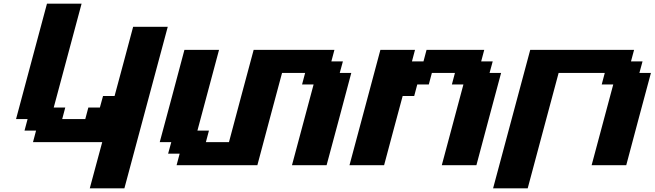

<svg xmlns="http://www.w3.org/2000/svg" viewBox="-20 -895 3546 1040"><path d="M466.3 125H653.8Q692.9 -20.5 771.2 -312.5Q849.6 -604.5 888.7 -750H701.2Q684.6 -687.5 651.1 -562.5Q617.7 -437.5 600.6 -375H538.1L521 -312.5H458.5L441.9 -250H316.9L333.5 -312.5H271L421.9 -875H234.4Q206.5 -771 150.6 -562.5Q94.7 -354 66.9 -250H129.4L112.8 -187.5H175.3L158.7 -125H533.7Q522.5 -83.5 500 -0.2Q477.5 83 466.3 125Z M1561.5 0H1749Q1771.5 -83 1816.2 -250Q1860.8 -417 1882.8 -500H1820.3L1837.4 -562.5H1774.9L1791.5 -625H1354Q1331.5 -542 1286.9 -375.2Q1242.2 -208.5 1220.2 -125H1095.2L1111.8 -187.5H1049.3L1166.5 -625H979Q957 -542 912.4 -375Q867.7 -208 845.2 -125H907.7L890.6 -62.5H953.1L936.5 0H1374Q1396 -83 1440.7 -250Q1485.4 -417 1507.8 -500H1632.8L1616.2 -437.5H1678.7Z M2373 0H2560.5Q2582.5 -83 2627.2 -250Q2671.9 -417 2694.3 -500H2631.8L2648.9 -562.5H2586.4L2603 -625H2290.5L2273.9 -562.5H2211.4L2228 -625H2040.5Q2012.7 -520.5 1956.8 -312.3Q1900.9 -104 1873 0H2060.5Q2077.1 -62.5 2110.6 -187.5Q2144 -312.5 2161.1 -375H2223.6L2240.2 -437.5H2302.7L2319.3 -500H2444.3L2427.7 -437.5H2490.2Z M2650.9 125H2838.4Q2866.2 20.5 2922.1 -187.7Q2978 -396 3005.9 -500H3255.9L3239.3 -437.5H3301.8L3184.6 0H3372.1Q3394 -83 3438.7 -250Q3483.4 -417 3505.9 -500H3443.4L3460.4 -562.5H3397.9L3414.6 -625H2852.1Q2818.4 -500 2751.5 -250Q2684.6 0 2650.9 125Z"/></svg>

Font: Faithful 32x
Style: SemiboldOblique
Weight: 400
Foundry: Faithful Resource Pack
Version: Version 1.0; January 27, 2023